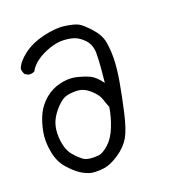

<svg xmlns="http://www.w3.org/2000/svg" viewBox="-87 -517 675 711"><g transform="rotate(-15 250.0 -161.5)"><path d="M178 114Q155 110 135 99Q115 88 89.5 64Q64 40 52.5 -2Q41 -44 45 -81Q49 -118 60 -147Q71 -176 95 -200.5Q119 -225 152.5 -236Q186 -247 214.5 -243Q243 -239 266 -231Q288 -223 312 -195Q314 -299 308 -323.5Q302 -348 285 -362.5Q268 -377 251.5 -382.5Q235 -388 208 -387.5Q181 -387 150.5 -373.5Q120 -360 99.5 -342Q79 -324 71 -304Q60 -296 46 -298L33 -304Q26 -315 25 -326Q31 -351 61.5 -379Q92 -407 140 -423Q188 -439 224 -437Q260 -435 276 -428Q292 -421 320.5 -394.5Q349 -368 357 -338.5Q365 -309 367.5 -272.5Q370 -236 365.5 -183.5Q361 -131 352.5 -69Q344 -7 330 23Q316 53 285 78Q254 103 229 109Q204 115 178 114ZM222 58Q239 53 259 31.5Q279 10 290.5 -27.5Q302 -65 305 -105Q297 -120 291 -135Q285 -150 271 -163.5Q257 -177 240 -186Q223 -195 201.5 -193.5Q180 -192 163 -186Q146 -180 127 -156Q108 -132 100 -109.5Q92 -87 93.5 -60.5Q95 -34 103 -11Q111 12 126 27Q141 42 159.5 54Q178 66 222 58Z"/></g></svg>

Font: NaniFont Regular
Style: Regular
Weight: 400
Designer: Nanigashitei
Version: Version 1.036